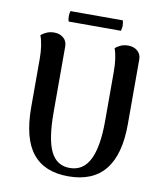

<svg xmlns="http://www.w3.org/2000/svg" viewBox="-92 -907 853 996"><g transform="rotate(10 335.0 -409.0)"><path d="M593 -306Q593 14 335 14Q209 14 146.5 -64Q84 -142 84 -306V-560Q84 -634 66 -682Q77 -692 95 -700Q113 -708 135 -708Q164 -708 183.5 -691.5Q203 -675 203 -647V-301Q203 -159 234.5 -94.5Q266 -30 335 -30Q406 -30 440 -98Q474 -166 474 -301V-560Q474 -637 457 -682Q467 -692 484.5 -700Q502 -708 525 -708Q554 -708 573.5 -691.5Q593 -675 593 -647ZM474 -832Q478 -814 478 -805Q478 -797 474 -777H198Q194 -790 194 -805Q194 -820 198 -832Z"/></g></svg>

Font: Arima Madurai ExtraBold
Style: Regular
Weight: 800
Designer: Joana Correia and Natanael Gama
Foundry: NDISCOVER
Version: Version 1.019